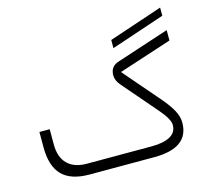

<svg xmlns="http://www.w3.org/2000/svg" viewBox="-107 -882 1119 1011"><g transform="rotate(-15 453.0 -376.5)"><path d="M846.9 -708.5 554.3 -610.2V-654.7L846.9 -752.9ZM613.8 0H259.8Q159.7 0 111.6 -49.1Q63.5 -98.1 63.5 -201.2V-284.7H119.6V-201.7Q119.6 -132.3 156.2 -95.5Q192.9 -58.6 261.2 -58.6H614.7Q678.7 -58.6 715.1 -78.1Q751.5 -97.7 751.5 -138.7Q751.5 -145 749.8 -152.1Q748 -159.2 744.4 -166.7Q740.7 -174.3 736.1 -182.4Q731.4 -190.4 724.6 -199.5Q717.8 -208.5 710.2 -217.8Q702.6 -227.1 693.4 -237.8L540 -416Q516.1 -443.4 516.1 -472.7Q516.6 -497.1 528.1 -512.5Q539.6 -527.8 564 -535.6L849.6 -629.4V-572.8L581.5 -485.4L560.5 -478.5L574.7 -461.4L725.1 -287.1Q766.6 -239.3 784.9 -204.6Q803.2 -169.9 803.2 -138.7Q803.2 0 613.8 0Z"/></g></svg>

Font: Shabnam Thin FD-WOL
Style: Thin-FD-WOL
Weight: 100
Foundry: DejaVu fonts team - Redesigned by Saber Rastikerdar - Based on Vazir font
Version: Version 5.0.1